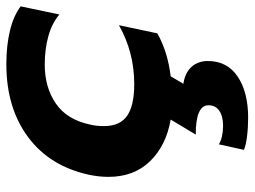

<svg xmlns="http://www.w3.org/2000/svg" viewBox="-116 -418 783 590"><g transform="rotate(-90 275.0 -123.5)"><path d="M109 235 126 158Q135 164 150.5 167.5Q166 171 182 171Q212 171 229 159.5Q246 148 246 126Q246 87 156 87L202 10Q122 -4 74 -53.5Q26 -103 26 -181Q26 -209 32 -239Q58 -361 148 -428Q238 -495 372 -495Q429 -495 475 -484Q521 -473 550 -451L525 -332Q498 -355 458 -366Q418 -377 371 -377Q301 -377 251.5 -343Q202 -309 187 -239Q182 -219 182 -195Q182 -146 213.5 -124Q245 -102 311 -102Q409 -102 492 -149L467 -31Q410 1 335 10L312 49Q346 54 364 74Q382 94 382 124Q382 184 334 216Q286 248 208 248Q177 248 149.5 244.5Q122 241 109 235Z"/></g></svg>

Font: Prompt Semibold
Style: Italic
Weight: 600
Italic angle: -12°
Designer: Katatrad Team
Foundry: CadsonDemak
Version: Version 1.000